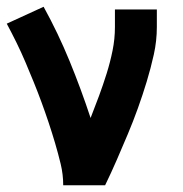

<svg xmlns="http://www.w3.org/2000/svg" viewBox="-22 -548 542 568"><path d="M165 0Q165 -32 157.5 -63Q150 -94 141 -124.5Q132 -155 122 -185Q112 -215 101 -245Q90 -275 78 -304.5Q66 -334 53.5 -363.5Q41 -393 27 -421.5Q13 -450 -2 -478L107 -528Q150 -450 184 -367Q218 -284 246 -199Q259 -232 271 -264.5Q283 -297 293.5 -330.5Q304 -364 311 -398.5Q318 -433 318 -468V-520H442V-468Q442 -427 433 -386.5Q424 -346 412 -306.5Q400 -267 386 -228Q372 -189 356 -151Q340 -113 323.5 -75Q307 -37 289 0Z"/></svg>

Font: Iosevka SS04 Extrabold
Style: Regular
Weight: 800
Monospace: yes
Designer: Belleve Invis
Foundry: Belleve Invis
Version: Version 19.0.0; ttfautohint (v1.8.4)